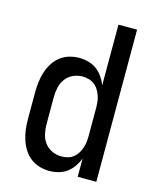

<svg xmlns="http://www.w3.org/2000/svg" viewBox="-112 -812 724 896"><g transform="rotate(15 250.0 -363.5)"><path d="M213 8Q188 8 164 1Q140 -6 120.5 -21.5Q101 -37 88 -58Q75 -79 67.5 -102.5Q60 -126 57 -150.5Q54 -175 54 -200V-330Q54 -355 57 -379.5Q60 -404 67.5 -427.5Q75 -451 88 -472Q101 -493 120.5 -508.5Q140 -524 164 -531Q188 -538 213 -538Q235 -538 257 -532Q279 -526 296.5 -513Q314 -500 327 -481.5Q340 -463 348 -442V-735H438V0H348V-88Q340 -67 327 -48.5Q314 -30 296.5 -17Q279 -4 257 2Q235 8 213 8ZM249 -72Q249 -72 249 -72Q249 -72 249 -72Q265 -72 280 -76Q295 -80 307 -89.5Q319 -99 327 -112Q335 -125 340 -139.5Q345 -154 346.5 -169.5Q348 -185 348 -200V-330Q348 -345 346.5 -360.5Q345 -376 340 -390.5Q335 -405 327 -418Q319 -431 306.5 -440.5Q294 -450 279 -454Q264 -458 249 -458Q226 -458 204 -448Q182 -438 168 -419Q154 -400 149 -376.5Q144 -353 144 -330V-200Q144 -177 149 -153.5Q154 -130 168 -111Q182 -92 204 -82Q226 -72 249 -72Z"/></g></svg>

Font: iosevka_custom_sans_ss08 Md
Style: Regular
Weight: 500
Designer: Belleve Invis
Foundry: Belleve Invis
Version: Version 10.3.0; ttfautohint (v1.8.3)